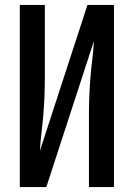

<svg xmlns="http://www.w3.org/2000/svg" viewBox="-20 -755 540 775"><path d="M60 0V-735H161V-441Q161 -404 159.5 -367Q158 -330 155 -293Q152 -256 147.5 -219.5Q143 -183 141 -146L333 -735H440V0H339V-294Q339 -331 340.5 -368Q342 -405 345 -442Q348 -479 352.5 -515.5Q357 -552 359 -589L167 0Z"/></svg>

Font: Zed Sans Semibold
Style: Regular
Weight: 600
Designer: Belleve Invis
Foundry: Belleve Invis
Version: Version 1.0.0; ttfautohint (v1.8.4)